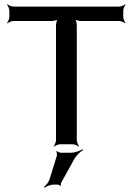

<svg xmlns="http://www.w3.org/2000/svg" viewBox="-20 -680 625 905"><path d="M561 -601V-629C561 -638 567 -653 572 -658L570 -660C565 -655 550 -649 541 -649H44C35 -649 20 -655 15 -660L13 -658C18 -653 24 -638 24 -629V-601C24 -592 18 -577 13 -572L15 -570C20 -575 35 -581 44 -581H224C233 -581 250 -585 255 -590L253 -592C248 -587 244 -570 244 -561V-20C244 -11 238 4 233 9L235 11C240 6 255 0 264 0H322C331 0 346 6 351 11L353 9C348 4 342 -11 342 -20V-561C342 -570 338 -587 333 -592L331 -590C336 -585 353 -581 362 -581H541C550 -581 565 -575 570 -570L572 -572C567 -577 561 -592 561 -601ZM312 40H267C261 40 251 35 248 32L245 34C248 38 249 49 248 54L214 164C210 178 196 195 187 201L190 205C198 198 219 190 233 190H251C255 190 263 194 264 196L268 194C266 192 267 183 269 180L330 70C339 53 360 34 372 27L370 23C358 31 332 40 312 40Z"/></svg>

Font: Gamestation Storm
Style: Regular
Weight: 400
Designer: Jonas Hecksher
Foundry: Jonas Hecksher, Playtypeª, e-types AS
Version: Version 1.003